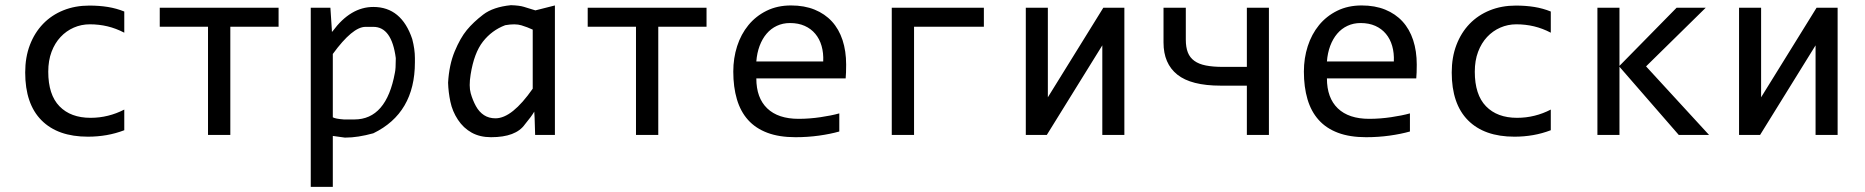

<svg xmlns="http://www.w3.org/2000/svg" viewBox="-20 -520 7187 740"><path d="M459 -18.1Q425.8 -5.4 390.9 0.7Q356 6.8 318.8 6.8Q202.6 6.8 139.9 -56.4Q77.1 -119.6 77.1 -240.7Q77.1 -299.3 95.2 -346.7Q113.3 -394 146 -428Q178.7 -461.9 224.1 -480.2Q269.5 -498.5 324.2 -498.5Q362.3 -498.5 395.5 -493.2Q428.7 -487.8 459 -475.6V-394Q427.2 -410.6 394.3 -418.5Q361.3 -426.3 326.2 -426.3Q293.5 -426.3 264.4 -413.6Q235.4 -400.9 213.4 -377.4Q191.4 -354 178.7 -320.3Q166 -286.6 166 -243.7Q166 -154.8 209.2 -110.4Q252.4 -65.9 329.1 -65.9Q363.8 -65.9 396.2 -74Q428.7 -82 459 -97.7Z M1053.7 -417H867.7V0H781.7V-417H595.7V-490.2H1053.7Z M1262.7 3.9V200.2H1177.7V-490.2H1253.4L1258.8 -408.2L1259.3 -397L1262.2 -399.9Q1331.1 -493.2 1418.9 -493.2Q1527.3 -493.2 1568.8 -369.6Q1579.1 -330.1 1579.1 -296.4V-279.8Q1579.1 -84 1418.9 -6.3Q1358.9 10.3 1312 10.3H1308.6Q1272.9 5.4 1262.7 3.9ZM1262.7 -312V-67.9Q1272.5 -62 1305.7 -59.6H1345.7Q1469.2 -59.6 1502 -239.7Q1505.4 -254.4 1505.4 -293V-296.4Q1489.7 -416.5 1418.9 -416.5H1388.7Q1338.9 -416.5 1262.7 -312Z M1793.9 -232.9Q1786.6 -187.5 1794.2 -160.6Q1801.8 -133.8 1814.2 -111.1Q1826.7 -88.4 1845.5 -76.2Q1864.3 -64 1889.6 -64Q1921.9 -64 1957.8 -92.8Q1993.7 -121.6 2033.2 -178.2V-405.8Q2013.7 -415 1989.7 -422.4Q1965.8 -429.7 1927.2 -422.9Q1875.5 -403.3 1841.3 -359.6Q1807.1 -315.9 1793.9 -232.9ZM2039.1 -89.8Q2029.3 -72.3 2002.9 -40.5Q1968.3 8.8 1872.6 8.8Q1829.6 8.8 1797.9 -8.8Q1766.1 -26.4 1744.9 -58.6Q1723.6 -90.8 1715.8 -128.2Q1708 -165.5 1707 -201.2Q1710.9 -270 1732.4 -321.8Q1753.9 -373.5 1779.1 -404.1Q1804.2 -434.6 1842.5 -463.9Q1880.9 -493.2 1949.2 -500Q1981.9 -499 1999 -493.7Q2016.1 -488.3 2043.5 -480L2118.7 -499V0H2042.5L2040.5 -65.9Z M2703.1 -417H2517.1V0H2431.2V-417H2245.1V-490.2H2703.1Z M3241.2 -271Q3241.2 -252.9 3240.7 -240.7Q3240.2 -228.5 3239.3 -217.8H2895Q2895 -142.6 2937 -102.3Q2979 -62 3058.1 -62Q3079.6 -62 3101.1 -63.7Q3122.6 -65.4 3142.6 -68.4Q3162.6 -71.3 3180.9 -75Q3199.2 -78.6 3214.8 -83V-13.2Q3180.2 -3.4 3136.5 2.7Q3092.8 8.8 3045.9 8.8Q2982.9 8.8 2937.5 -8.3Q2892.1 -25.4 2863 -57.9Q2834 -90.3 2820.1 -137.5Q2806.2 -184.6 2806.2 -244.1Q2806.2 -295.9 2821 -342Q2835.9 -388.2 2864.5 -423.1Q2893.1 -458 2934.6 -478.5Q2976.1 -499 3028.8 -499Q3080.1 -499 3119.6 -482.9Q3159.2 -466.8 3186.3 -437.3Q3213.4 -407.7 3227.3 -365.5Q3241.2 -323.2 3241.2 -271ZM3152.8 -283.2Q3154.3 -315.9 3146.5 -343Q3138.7 -370.1 3122.3 -389.6Q3106 -409.2 3081.5 -420.2Q3057.1 -431.2 3024.9 -431.2Q2997.1 -431.2 2974.1 -420.4Q2951.2 -409.7 2934.6 -390.1Q2918 -370.6 2907.7 -343.3Q2897.5 -315.9 2895 -283.2Z M3502.9 -417V0H3417V-490.2H3772V-417Z M4018.6 -490.2V-145L4232.4 -490.2H4313.5V0H4228.5V-345.2L4014.6 0H3933.6V-490.2Z M4785.6 -189.9H4684.6Q4570.8 -189.9 4517.6 -232.4Q4464.4 -274.9 4464.4 -356V-490.2H4550.3V-367.2Q4550.3 -337.9 4558.1 -317.9Q4565.9 -297.9 4583.3 -285.4Q4600.6 -272.9 4627.7 -267.6Q4654.8 -262.2 4693.4 -262.2H4785.6V-490.2H4870.6V0H4785.6Z M5440.4 -271Q5440.4 -252.9 5439.9 -240.7Q5439.5 -228.5 5438.5 -217.8H5094.2Q5094.2 -142.6 5136.2 -102.3Q5178.2 -62 5257.3 -62Q5278.8 -62 5300.3 -63.7Q5321.8 -65.4 5341.8 -68.4Q5361.8 -71.3 5380.1 -75Q5398.4 -78.6 5414.1 -83V-13.2Q5379.4 -3.4 5335.7 2.7Q5292 8.8 5245.1 8.8Q5182.1 8.8 5136.7 -8.3Q5091.3 -25.4 5062.3 -57.9Q5033.2 -90.3 5019.3 -137.5Q5005.4 -184.6 5005.4 -244.1Q5005.4 -295.9 5020.3 -342Q5035.2 -388.2 5063.7 -423.1Q5092.3 -458 5133.8 -478.5Q5175.3 -499 5228 -499Q5279.3 -499 5318.8 -482.9Q5358.4 -466.8 5385.5 -437.3Q5412.6 -407.7 5426.5 -365.5Q5440.4 -323.2 5440.4 -271ZM5352.1 -283.2Q5353.5 -315.9 5345.7 -343Q5337.9 -370.1 5321.5 -389.6Q5305.2 -409.2 5280.8 -420.2Q5256.3 -431.2 5224.1 -431.2Q5196.3 -431.2 5173.3 -420.4Q5150.4 -409.7 5133.8 -390.1Q5117.2 -370.6 5106.9 -343.3Q5096.7 -315.9 5094.2 -283.2Z M5957 -18.1Q5923.8 -5.4 5888.9 0.7Q5854 6.8 5816.9 6.8Q5700.7 6.8 5637.9 -56.4Q5575.2 -119.6 5575.2 -240.7Q5575.2 -299.3 5593.3 -346.7Q5611.3 -394 5644 -428Q5676.8 -461.9 5722.2 -480.2Q5767.6 -498.5 5822.3 -498.5Q5860.4 -498.5 5893.6 -493.2Q5926.8 -487.8 5957 -475.6V-394Q5925.3 -410.6 5892.3 -418.5Q5859.4 -426.3 5824.2 -426.3Q5791.5 -426.3 5762.5 -413.6Q5733.4 -400.9 5711.4 -377.4Q5689.5 -354 5676.8 -320.3Q5664.1 -286.6 5664.1 -243.7Q5664.1 -154.8 5707.3 -110.4Q5750.5 -65.9 5827.1 -65.9Q5861.8 -65.9 5894.3 -74Q5926.8 -82 5957 -97.7Z M6566.9 0H6450.2L6221.7 -262.7V0H6136.7V-490.2H6221.7V-266.1L6441.9 -490.2H6554.2L6324.2 -264.2Z M6767.6 -490.2V-145L6981.4 -490.2H7062.5V0H6977.5V-345.2L6763.7 0H6682.6V-490.2Z"/></svg>

Font: Code New Roman
Style: Regular
Weight: 400
Monospace: yes
Designer: Sam Radian
Foundry: Code New Roman
Version: Version 2.00 November 29, 2014